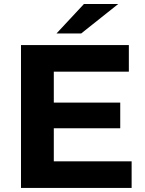

<svg xmlns="http://www.w3.org/2000/svg" viewBox="-20 -921 711 941"><path d="M82.9 0V-700H611.5V-569.7H243.7V-130.3H625.1V0ZM232 -292.3V-418.3H569.3V-292.3ZM256.9 -757 391.3 -901.3H559.3L377.9 -757Z"/></svg>

Font: Montserrat Thin
Style: Regular
Weight: 100
Designer: Julieta Ulanovsky
Foundry: Julieta Ulanovsky
Version: Version 9.000